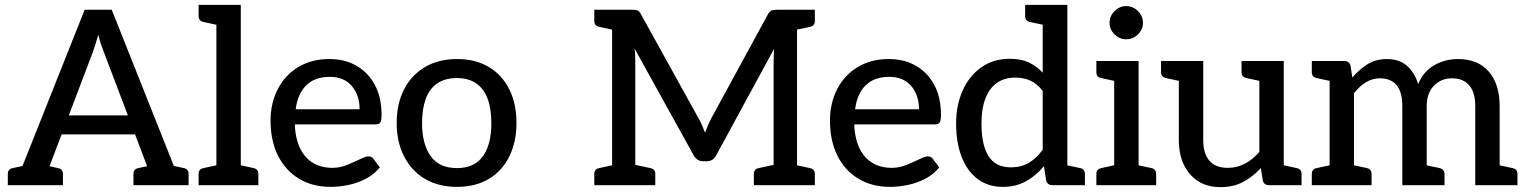

<svg xmlns="http://www.w3.org/2000/svg" viewBox="-20 -759 6254 787"><path d="M41 0 327 -719H438L724 0H640Q625 0 616 -7Q607 -14 603 -25L406 -545Q400 -560 394 -577.5Q388 -595 383 -617Q377 -595 371 -577Q365 -559 360 -544L163 -25Q159 -16 149.5 -8Q140 0 126 0ZM120 0V-64H184V0ZM209 -208 233 -286H533L557 -208ZM580 0V-64H647V0ZM12 0V-46Q12 -56 17 -62Q22 -68 32 -70L102 -85L113 0ZM137 0 149 -85 218 -70Q228 -68 233 -62Q238 -56 238 -46V0ZM527 0V-46Q527 -56 532 -62Q537 -68 547 -70L617 -85L628 0ZM652 0 664 -85 734 -70Q743 -68 748 -62Q753 -56 753 -46V0Z M867 0V-739H967V0ZM794 0V-46Q794 -56 799 -62Q804 -68 814 -70L883 -85L895 0ZM938 0 950 -85 1020 -70Q1029 -68 1034 -62Q1039 -56 1039 -46V0ZM895 -739 883 -654 814 -669Q804 -671 799 -677Q794 -683 794 -693V-739Z M1335 7Q1261 7 1205.5 -26.5Q1150 -60 1119.5 -121Q1089 -182 1089 -265Q1089 -336 1118.5 -393.5Q1148 -451 1202.5 -484Q1257 -517 1330 -517Q1394 -517 1442 -489Q1490 -461 1517 -410Q1544 -359 1544 -288Q1544 -265 1539 -257Q1534 -249 1519 -249H1189Q1189 -246 1189 -243Q1189 -240 1189 -237Q1195 -157 1235 -114Q1275 -71 1343 -71Q1373 -71 1402.5 -83Q1432 -95 1455.5 -106.5Q1479 -118 1490 -118Q1502 -118 1509 -110L1537 -73Q1515 -45 1481 -27Q1447 -9 1409 -1Q1371 7 1335 7ZM1192 -311H1454Q1454 -369 1422 -406.5Q1390 -444 1332 -444Q1270 -444 1235 -409Q1200 -374 1192 -311Z M1853 -517Q1929 -517 1983.5 -484.5Q2038 -452 2067.5 -393Q2097 -334 2097 -255Q2097 -177 2067.5 -117.5Q2038 -58 1983.5 -25.5Q1929 7 1853 7Q1778 7 1722.5 -25.5Q1667 -58 1636.5 -117.5Q1606 -177 1606 -255Q1606 -334 1636.5 -393Q1667 -452 1722.5 -484.5Q1778 -517 1853 -517ZM1853 -70Q1924 -70 1959 -118Q1994 -166 1994 -254Q1994 -314 1978.5 -355Q1963 -396 1931.5 -417.5Q1900 -439 1853 -439Q1804 -439 1772 -417Q1740 -395 1725 -353.5Q1710 -312 1710 -254Q1710 -169 1745 -119.5Q1780 -70 1853 -70Z M2489 0V-719H2570Q2585 -719 2592.5 -716.5Q2600 -714 2607 -701L2845 -271Q2853 -257 2858.5 -243.5Q2864 -230 2870 -215Q2875 -228 2881 -243Q2887 -258 2895 -273L3128 -701Q3136 -714 3143.5 -716.5Q3151 -719 3165 -719H3247V0H3151V-509Q3151 -520 3151.5 -532.5Q3152 -545 3153 -559L2916 -123Q2903 -98 2877 -98H2862Q2837 -98 2823 -123L2581 -560Q2583 -546 2583.5 -533Q2584 -520 2584 -509V0ZM2416 0V-46Q2416 -56 2421 -62Q2426 -68 2436 -70L2505 -85L2517 0ZM2565 0 2576 -85 2646 -70Q2656 -68 2661 -62Q2666 -56 2666 -46V0ZM2517 -719 2505 -634 2436 -649Q2426 -651 2421 -657Q2416 -663 2416 -673V-719ZM3070 0V-46Q3070 -56 3075 -62Q3080 -68 3090 -70L3159 -85L3171 0ZM3219 0 3230 -85 3300 -70Q3310 -68 3315 -62Q3320 -56 3320 -46V0ZM3320 -719V-673Q3320 -663 3315 -657Q3310 -651 3300 -649L3230 -634L3219 -719Z M3628 7Q3554 7 3498.5 -26.5Q3443 -60 3412.5 -121Q3382 -182 3382 -265Q3382 -336 3411.5 -393.5Q3441 -451 3495.5 -484Q3550 -517 3623 -517Q3687 -517 3735 -489Q3783 -461 3810 -410Q3837 -359 3837 -288Q3837 -265 3832 -257Q3827 -249 3812 -249H3482Q3482 -246 3482 -243Q3482 -240 3482 -237Q3488 -157 3528 -114Q3568 -71 3636 -71Q3666 -71 3695.5 -83Q3725 -95 3748.5 -106.5Q3772 -118 3783 -118Q3795 -118 3802 -110L3830 -73Q3808 -45 3774 -27Q3740 -9 3702 -1Q3664 7 3628 7ZM3485 -311H3747Q3747 -369 3715 -406.5Q3683 -444 3625 -444Q3563 -444 3528 -409Q3493 -374 3485 -311Z M4091 7Q4030 7 3987 -25.5Q3944 -58 3921.5 -116.5Q3899 -175 3899 -253Q3899 -327 3925.5 -387Q3952 -447 4001.5 -482.5Q4051 -518 4119 -518Q4165 -518 4197 -503Q4229 -488 4254 -461V-739H4355V0H4294Q4273 0 4268 -20L4259 -78Q4227 -39 4185.5 -16Q4144 7 4091 7ZM4124 -73Q4166 -73 4197 -91.5Q4228 -110 4254 -145V-386Q4231 -416 4203.5 -428.5Q4176 -441 4142 -441Q4097 -441 4066 -419Q4035 -397 4019 -355Q4003 -313 4003 -253Q4003 -165 4032 -119Q4061 -73 4124 -73ZM4283 -739 4271 -654 4201 -669Q4192 -671 4187 -677Q4182 -683 4182 -693V-739ZM4326 0 4338 -85 4408 -70Q4417 -68 4422 -62Q4427 -56 4427 -46V0Z M4547 0V-509H4647V0ZM4474 0V-46Q4474 -56 4479 -62Q4484 -68 4494 -70L4563 -85L4575 0ZM4618 0 4630 -85 4700 -70Q4709 -68 4714 -62Q4719 -56 4719 -46V0ZM4575 -509 4563 -424 4494 -439Q4484 -441 4479 -447Q4474 -453 4474 -463V-509ZM4596 -598Q4569 -598 4548.5 -618Q4528 -638 4528 -665Q4528 -693 4548.5 -713.5Q4569 -734 4596 -734Q4624 -734 4644.5 -713.5Q4665 -693 4665 -665Q4665 -638 4644.5 -618Q4624 -598 4596 -598Z M4983 8Q4928 8 4890 -17Q4852 -42 4832 -85Q4812 -128 4812 -185V-509H4912V-185Q4912 -130 4937 -100.5Q4962 -71 5013 -71Q5050 -71 5082.5 -88Q5115 -105 5142 -136V-509H5242V0H5182Q5160 0 5156 -20L5148 -70Q5116 -35 5076 -13.5Q5036 8 4983 8ZM5214 0 5226 -85 5295 -70Q5305 -68 5310 -62Q5315 -56 5315 -46V0ZM4841 -509 4829 -424 4759 -439Q4750 -441 4744.5 -447Q4739 -453 4739 -463V-509ZM5171 -509 5159 -424 5089 -439Q5080 -441 5074.5 -447Q5069 -453 5069 -463V-509Z M5430 0V-509H5490Q5511 -509 5516 -489L5523 -441Q5551 -474 5585 -495.5Q5619 -517 5665 -517Q5716 -517 5747.5 -489Q5779 -461 5793 -414Q5815 -467 5859.5 -492Q5904 -517 5956 -517Q6038 -517 6082.5 -465.5Q6127 -414 6127 -324V0H6027V-324Q6027 -380 6002.5 -409Q5978 -438 5931 -438Q5887 -438 5857.5 -407.5Q5828 -377 5828 -324V0H5728V-324Q5728 -382 5704.5 -410Q5681 -438 5636 -438Q5605 -438 5578.5 -421.5Q5552 -405 5530 -377V0ZM5357 0V-46Q5357 -56 5362 -62Q5367 -68 5377 -70L5446 -85L5458 0ZM5501 0 5513 -85 5583 -70Q5592 -68 5597 -62Q5602 -56 5602 -46V0ZM5799 0 5811 -85 5881 -70Q5890 -68 5895.5 -62Q5901 -56 5901 -46V0ZM5458 -509 5446 -424 5377 -439Q5367 -441 5362 -447Q5357 -453 5357 -463V-509ZM6099 0 6110 -85 6180 -70Q6190 -68 6195 -62Q6200 -56 6200 -46V0Z"/></svg>

Font: Aleo Medium
Style: Regular
Weight: 500
Designer: Alessio Laiso
Foundry: Alessio Laiso
Version: Version 2.001;gftools[0.9.29]